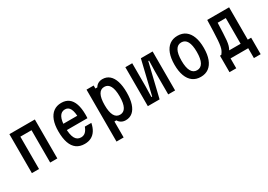

<svg xmlns="http://www.w3.org/2000/svg" viewBox="10 -1489 3580 2561"><g transform="rotate(-30 1800.0 -208.0)"><path d="M104 0V-600H496V0H386V-498H214V0Z M766 -360H1050L1012 -317Q1012 -418 987 -467Q962 -516 910 -516Q852 -516 823 -462.5Q794 -409 794 -305Q794 -193 823 -138.5Q852 -84 912 -84Q952 -84 979.5 -108.5Q1007 -133 1026 -184H1126Q1113 -118 1084.5 -73.5Q1056 -29 1013 -6.5Q970 16 912 16Q838 16 788 -20Q738 -56 713 -127.5Q688 -199 688 -305Q688 -405 714 -474Q740 -543 789.5 -579.5Q839 -616 910 -616Q978 -616 1023 -582.5Q1068 -549 1091 -482.5Q1114 -416 1114 -317Q1114 -304 1113.5 -289.5Q1113 -275 1112 -264H766Z M1292 200V-600H1402V-554H1432Q1449 -584 1478 -600Q1507 -616 1544 -616Q1606 -616 1649.5 -579Q1693 -542 1715.5 -471.5Q1738 -401 1738 -300Q1738 -199 1715.5 -128.5Q1693 -58 1649.5 -21Q1606 16 1544 16Q1507 16 1478 0Q1449 -16 1432 -46H1402V200ZM1514 -86Q1572 -86 1601 -140Q1630 -194 1630 -300Q1630 -406 1601 -460Q1572 -514 1514 -514Q1456 -514 1427 -460Q1398 -406 1398 -300Q1398 -194 1427 -140Q1456 -86 1514 -86Z M1890 0V-600H1996V-240L1992 -82H2004L2129 -600H2310V0H2204V-360L2208 -518H2196L2071 0Z M2700 16Q2628 16 2577.5 -21Q2527 -58 2500.5 -128.5Q2474 -199 2474 -300Q2474 -401 2500.5 -471.5Q2527 -542 2577.5 -579Q2628 -616 2700 -616Q2773 -616 2823 -579Q2873 -542 2899.5 -471.5Q2926 -401 2926 -300Q2926 -199 2899.5 -128.5Q2873 -58 2823 -21Q2773 16 2700 16ZM2700 -86Q2759 -86 2788.5 -140Q2818 -194 2818 -300Q2818 -406 2788.5 -460Q2759 -514 2700 -514Q2642 -514 2612 -460Q2582 -406 2582 -300Q2582 -194 2612 -140Q2642 -86 2700 -86Z M3060 152V-102H3080Q3098 -123 3110 -147.5Q3122 -172 3128.5 -207.5Q3135 -243 3139 -294.5Q3143 -346 3145.5 -421Q3148 -496 3151 -600H3488V-102H3540V152H3436V0H3164V152ZM3202 -102H3378V-498H3253Q3249 -406 3246.5 -342Q3244 -278 3239.5 -234Q3235 -190 3226 -159Q3217 -128 3202 -102Z"/></g></svg>

Font: Martian Mono Condensed
Style: Regular
Weight: 400
Width: 3
Designer: Roman Shamin
Foundry: Evil Martians
Version: Version 1.000